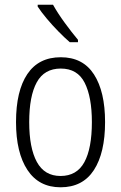

<svg xmlns="http://www.w3.org/2000/svg" viewBox="-20 -785 514 815"><path d="M426 -267Q426 -136 378.5 -63Q331 10 237 10Q145 10 96.5 -63.5Q48 -137 48 -267Q48 -399 96 -470.5Q144 -542 238 -542Q332 -542 379 -469Q426 -396 426 -267ZM104 -267Q104 -157 136.5 -97.5Q169 -38 237 -38Q306 -38 338 -96.5Q370 -155 370 -267Q370 -373 339.5 -433.5Q309 -494 238 -494Q168 -494 136 -435.5Q104 -377 104 -267ZM205 -765Q225 -729 255 -688Q285 -647 311 -616V-606H276Q254 -625 228 -651.5Q202 -678 178.5 -706Q155 -734 140 -757V-765Z"/></svg>

Font: Noto Sans Lao Looped Condensed Light
Style: Regular
Weight: 300
Width: 3
Designer: Mark Frömberg, Ben Mitchell
Foundry: The Fontpad Ltd
Version: Version 1.002; ttfautohint (v1.8.4.7-5d5b)